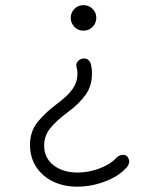

<svg xmlns="http://www.w3.org/2000/svg" viewBox="-20 -569 604 737"><path d="M251.5 -500.5Q251.5 -520.5 265.6 -534.9Q279.8 -549.3 300.3 -549.3Q320.3 -549.3 335 -535.4Q349.6 -521.5 349.6 -500.5Q349.6 -480 335.2 -465.6Q320.8 -451.2 300.3 -451.2Q279.3 -451.2 265.4 -466.1Q251.5 -481 251.5 -500.5ZM470.7 34.7Q479 47.9 474.4 59.8Q469.7 71.8 460.9 79.1Q433.6 108.4 382.1 127.9Q330.6 147.5 275.9 147.5Q223.6 147.5 182.9 127.4Q142.1 107.4 118.7 71.3Q95.2 35.2 95.2 -13.2Q95.2 -64.5 124.5 -100.8Q153.8 -137.2 202.6 -173.3Q240.7 -201.7 259 -228Q277.3 -254.4 277.3 -286.6Q277.3 -299.3 273.9 -311Q270.5 -323.7 278.1 -332.8Q285.6 -341.8 295.4 -343.8Q309.1 -346.2 317.4 -340.1Q325.7 -334 328.6 -323.7Q333 -307.1 333 -286.6Q333 -239.7 309.3 -206.1Q285.6 -172.4 243.7 -141.1Q194.8 -105 172.1 -75.7Q149.4 -46.4 149.4 -10.7Q149.4 37.1 185.5 65.2Q221.7 93.3 277.8 93.3Q321.8 93.3 364.3 76.7Q406.7 60.1 428.7 34.7Q438.5 26.4 451.2 25.4Q463.9 24.4 470.7 34.7Z"/></svg>

Font: Mikhak-FD Light
Style: Regular
Weight: 300
Designer: Amin Abedi
Version: Version 3.2